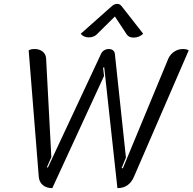

<svg xmlns="http://www.w3.org/2000/svg" viewBox="-20 -962 994 991"><path d="M180 -51 128 -702Q139 -709 158 -709Q184 -709 200.5 -695.5Q217 -682 218 -660L245 -151L222 -99L227 -97L501 -683Q506 -695 517 -702Q528 -709 542 -709Q555 -709 563.5 -702Q572 -695 573 -683L630 -149L608 -95L614 -93L849 -660Q859 -682 879.5 -695.5Q900 -709 924 -709Q943 -709 954 -702L672 -51Q647 9 586 9L518 -614L512 -613L517 -570L250 9Q219 9 200.5 -7Q182 -23 180 -51ZM438 -769Q425 -769 414 -774Q403 -779 397 -788L558 -931Q571 -942 585 -942Q598 -942 607 -931L719 -788Q699 -768 669 -768Q646 -768 635 -783L573 -877L478 -783Q462 -769 438 -769Z"/></svg>

Font: K2D Light
Style: Italic
Weight: 300
Italic angle: -10°
Designer: Katatrad Aksorn Co.,Ltd.
Foundry: Cadson Demak Co.,Ltd.
Version: Version 1.000; ttfautohint (v1.6)